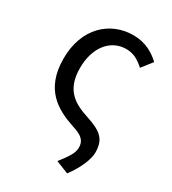

<svg xmlns="http://www.w3.org/2000/svg" viewBox="-185 -654 851 952"><g transform="rotate(30 241.0 -178.0)"><path d="M352 201C398 140 422 79 422 42C422 -33 389 -62 300 -91C217 -118 146 -156 146 -284C146 -402 209 -480 299 -480C342 -480 372 -461 403 -433L450 -493C413 -527 366 -557 295 -557C163 -557 52 -459 52 -284C52 -106 158 -50 259 -16C323 3 339 26 339 62C339 93 318 123 280 172Z"/></g></svg>

Font: Noto Sans Mono CJK SC
Style: Regular
Weight: 400
Designer: Ryoko NISHIZUKA 西塚涼子 (kana, bopomofo & ideographs); Paul D. Hunt (Latin, Greek & Cyrillic); Sandoll Communications 산돌커뮤니
Foundry: Adobe
Version: Version 2.004;hotconv 1.0.118;makeotfexe 2.5.65603